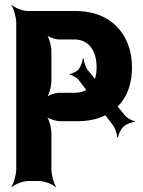

<svg xmlns="http://www.w3.org/2000/svg" viewBox="-20 -757 598 803"><path d="M502 -275 347 -464C338 -476 330 -501 330 -512H326C326 -501 317 -477 309 -467C300 -457 281 -448 272 -448V-444C281 -444 303 -432 311 -420L454 -231C462 -219 470 -194 470 -183L474 -182C474 -194 486 -218 497 -228C508 -238 533 -247 543 -247L544 -251C533 -251 511 -263 502 -275ZM234 -250H303C339 -250 372 -255 400 -266C476 -295 532 -360 532 -476C532 -509 527 -541 516 -570C483 -658 406 -711 296 -711H95C74 -711 40 -725 29 -737L28 -735C37 -722 48 -685 48 -661V-50C48 -26 37 11 28 24L29 26C41 14 76 0 99 0H143C166 0 201 14 213 26L214 24C205 11 195 -26 195 -50V-200C195 -224 184 -264 171 -276L169 -274C179 -261 213 -250 234 -250ZM384 -475C384 -403 348 -369 291 -369H228C209 -369 178 -358 169 -345L171 -343C184 -355 195 -395 195 -419V-542C195 -566 184 -606 171 -618L169 -616C178 -603 209 -592 228 -592H291C349 -592 384 -548 384 -475Z"/></svg>

Font: Asimov
Style: EdgeExtreme
Weight: 500
Designer: Google
Version: Version 2.000980: 2014